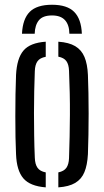

<svg xmlns="http://www.w3.org/2000/svg" viewBox="-20 -782 438 808"><path d="M199 -762Q262.5 -762 292.2 -732Q322 -702 324.5 -640H272Q271.5 -677.5 253.5 -697.2Q235.5 -717 199 -717Q160 -717 143.5 -696.5Q127 -676 126 -640H72.5Q75.5 -702.5 105.2 -732.2Q135 -762 199 -762ZM47.5 -133Q46 -163.5 45.2 -205.2Q44.5 -247 44.5 -293Q44.5 -339 45.2 -384.2Q46 -429.5 47.5 -466.5Q51 -536.5 78.8 -569.2Q106.5 -602 172.5 -606.5V-543Q148 -538.5 137.8 -524.2Q127.5 -510 126.5 -482.5Q125 -442.5 124 -398Q123 -353.5 123 -306.5Q123 -259.5 123.8 -211.8Q124.5 -164 126.5 -118Q127.5 -90.5 138 -75.8Q148.5 -61 172.5 -56.5V6.5Q106.5 1.5 78.2 -31.5Q50 -64.5 47.5 -133ZM225.5 6.5V-56.5Q249.5 -61.5 259.5 -76Q269.5 -90.5 270.5 -116.5Q272 -162 273 -207.2Q274 -252.5 274.2 -298.2Q274.5 -344 273.5 -390.5Q272.5 -437 270.5 -484Q269.5 -511 259.2 -525Q249 -539 225.5 -543.5V-606.5Q270 -603.5 296.5 -587.8Q323 -572 335.5 -542.2Q348 -512.5 350 -466.5Q351.5 -432.5 352.2 -390.5Q353 -348.5 353 -303.8Q353 -259 352.2 -215Q351.5 -171 350 -133Q347.5 -87 335.2 -57.5Q323 -28 296.5 -12.2Q270 3.5 225.5 6.5Z"/></svg>

Font: Big Shoulders Stencil Text Thin
Style: Regular
Weight: 400
Version: Version 2.001